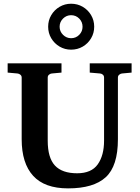

<svg xmlns="http://www.w3.org/2000/svg" viewBox="-20 -1019 769 1055"><path d="M703.1 -620.1 649.9 -615.2Q642.1 -614.3 635 -608.4Q627.9 -602.5 627.9 -592.8V-253.9Q627.9 -106.4 561 -45.2Q494.1 16.1 354 16.1Q225.1 16.1 162.1 -53Q99.1 -122.1 99.1 -253.9V-592.8Q99.1 -602.5 92 -608.4Q85 -614.3 76.2 -615.2L22 -620.1V-670.9H317.9V-620.1L264.2 -615.2Q255.9 -614.3 249 -608.4Q242.2 -602.5 242.2 -592.8V-246.1Q242.2 -152.3 281.7 -109.6Q321.3 -66.9 403.8 -66.9Q482.4 -66.9 517.1 -116Q551.8 -165 551.8 -246.1V-592.8Q551.8 -602.5 545.4 -608.4Q539.1 -614.3 529.8 -615.2L473.1 -620.1V-670.9H703.1ZM497.6 -872.1Q497.6 -837.4 480.5 -808.6Q463.4 -779.8 434.6 -762.9Q405.8 -746.1 370.6 -746.1Q336.4 -746.1 307.6 -762.9Q278.8 -779.8 261.7 -808.6Q244.6 -837.4 244.6 -872.1Q244.6 -907.2 261.7 -936Q278.8 -964.8 307.6 -981.7Q336.4 -998.5 370.6 -998.5Q405.8 -998.5 434.6 -981.7Q463.4 -964.8 480.5 -936Q497.6 -907.2 497.6 -872.1ZM433.6 -872.1Q433.6 -898.4 415.3 -917Q397 -935.5 370.6 -935.5Q345.2 -935.5 326.4 -917Q307.6 -898.4 307.6 -872.1Q307.6 -846.2 326.4 -827.6Q345.2 -809.1 370.6 -809.1Q397 -809.1 415.3 -827.6Q433.6 -846.2 433.6 -872.1Z"/></svg>

Font: Charis
Style: Bold
Weight: 700
Designer: Walt Agee, Miriam Martin, Annie Olsen, Victor Gaultney, Lorna Priest, Alan Ward, Bob Hallissy, Martin Hosken, Sharon Cor
Foundry: SIL Global
Version: Version 7.000